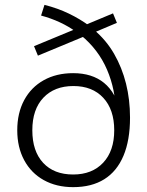

<svg xmlns="http://www.w3.org/2000/svg" viewBox="-20 -762 606 790"><path d="M281 8Q212 8 160 -21Q108 -50 79.5 -103Q51 -156 51 -226Q51 -297 79.5 -350Q108 -403 160 -432Q212 -461 281 -461Q359 -461 408 -421Q457 -381 477 -299H456Q456 -392 420.5 -475Q385 -558 313 -617L331 -614L136 -533L120 -572L294 -644L293 -631Q263 -653 226.5 -670Q190 -687 149 -698L163 -742Q218 -728 263.5 -706Q309 -684 347 -656L330 -659L445 -707L461 -668L364 -627L366 -640Q417 -597 449.5 -540.5Q482 -484 498.5 -418Q515 -352 515 -278Q515 -185 488 -121Q461 -57 409 -24.5Q357 8 281 8ZM281 -44Q359 -44 404.5 -92.5Q450 -141 450 -226Q450 -311 405 -359.5Q360 -408 282 -408Q204 -408 158.5 -360Q113 -312 113 -226Q113 -140 157.5 -92Q202 -44 281 -44Z"/></svg>

Font: Mulish ExtraLight Light
Style: Regular
Weight: 300
Version: Version 3.603